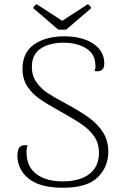

<svg xmlns="http://www.w3.org/2000/svg" viewBox="-20 -872 586 904"><path d="M62 -140Q62 -167 72.5 -179Q83 -191 109 -188Q104 -169 105 -152Q106 -86 152 -52Q198 -18 276 -18Q355 -18 400.5 -52.5Q446 -87 446 -153Q446 -195 426 -226Q406 -257 370.5 -282.5Q335 -308 270 -344Q203 -381 167 -406Q131 -431 108.5 -465.5Q86 -500 86 -548Q86 -625 141 -663Q196 -701 282 -701Q367 -701 419 -666.5Q471 -632 471 -573Q471 -559 466.5 -550.5Q462 -542 451 -538Q443 -536 439 -536Q435 -536 425 -538Q431 -550 429 -567Q428 -618 385.5 -644.5Q343 -671 278 -671Q215 -671 172.5 -644Q130 -617 130 -557Q130 -514 152.5 -483.5Q175 -453 204 -434Q233 -415 294 -382Q361 -346 402 -315.5Q443 -285 466.5 -246.5Q490 -208 490 -158Q490 -87 440.5 -37.5Q391 12 276 12Q168 12 115 -31Q62 -74 62 -140ZM273 -732Q260 -732 254 -733L136 -834Q143 -848 153 -852L273 -774L393 -852Q398 -850 403 -844.5Q408 -839 410 -834L292 -733Q286 -732 273 -732Z"/></svg>

Font: Arima Madurai ExtraLight
Style: Regular
Weight: 275
Designer: Joana Correia and Natanael Gama
Foundry: NDISCOVER
Version: Version 1.019